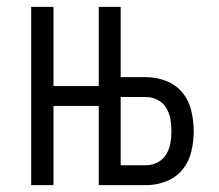

<svg xmlns="http://www.w3.org/2000/svg" viewBox="-20 -540 640 560"><path d="M71 0V-520H136V-289H268V-520H332V-315H406Q436 -315 464.5 -304Q493 -293 512 -270Q531 -247 538 -217Q545 -187 545 -157Q545 -128 538 -98Q531 -68 512 -45Q493 -22 464.5 -11Q436 0 406 0H268V-231H136V0ZM406 -58Q424 -58 440 -66.5Q456 -75 465 -90Q474 -105 477 -122.5Q480 -140 480 -157Q480 -175 477 -192.5Q474 -210 465 -225Q456 -240 440 -248.5Q424 -257 406 -257H332V-58Z"/></svg>

Font: Iosevka SS04 Light Extended
Style: Regular
Weight: 300
Width: 7
Monospace: yes
Designer: Belleve Invis
Foundry: Belleve Invis
Version: Version 19.0.0; ttfautohint (v1.8.4)